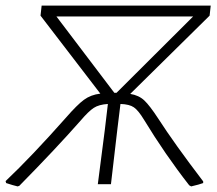

<svg xmlns="http://www.w3.org/2000/svg" viewBox="-43 -659 778 687"><path d="M20 8Q3 4 -21 -4L-23 -11Q70 -99 193 -238Q233 -284 257.5 -302Q282 -320 316 -324L102 -603L106 -639H711L707 -603L423 -323Q454 -318 473.5 -299.5Q493 -281 523 -235Q581 -145 684 -10V-4Q671 1 641 8L634 4Q548 -106 472 -231Q452 -264 436 -275Q420 -286 388 -287L377 -197L354 0H307L332 -194L343 -287Q311 -285 292.5 -273Q274 -261 245 -227Q157 -127 26 6ZM369 -327H374L648 -600H159L366 -327Z"/></svg>

Font: Alegreya Sans SC Light
Style: Italic
Weight: 300
Italic angle: -7°
Designer: Juan Pablo del Peral
Foundry: Huerta Tipografica
Version: Version 2.007